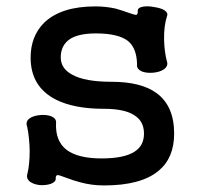

<svg xmlns="http://www.w3.org/2000/svg" viewBox="-20 -559 623 597"><path d="M276.4 -539.1Q169.9 -539.1 117.2 -488.3Q75.2 -446.3 75.2 -379.9Q75.2 -289.1 154.3 -249Q210.9 -220.7 302.7 -220.7Q368.2 -220.7 398.4 -200.2Q427.7 -181.6 427.7 -143.6Q427.7 -105.5 397.5 -86.9Q365.2 -66.4 295.9 -66.4Q222.7 -66.4 187.5 -92.8Q151.4 -120.1 154.3 -177.7Q155.3 -190.4 139.6 -197.3Q125 -203.1 104.5 -201.2Q83 -199.2 71.3 -190.4Q58.6 -180.7 64.5 -165Q71.3 -132.8 72.3 -90.8Q72.3 -47.9 65.4 -19.5Q60.5 -3.9 73.2 5.9Q85 14.6 104.5 16.6Q123 17.6 137.7 12.7Q153.3 6.8 153.3 -2.9Q152.3 -13.7 159.2 -14.6Q164.1 -14.6 181.6 -7.8Q210 2.9 229.5 7.8Q264.6 17.6 303.7 17.6Q418.9 17.6 473.6 -28.3Q521.5 -68.4 521.5 -143.6Q521.5 -229.5 466.8 -269.5Q418.9 -304.7 327.1 -304.7Q243.2 -304.7 204.1 -327.1Q168.9 -345.7 168.9 -380.9Q168.9 -418 197.3 -437.5Q224.6 -455.1 278.3 -455.1Q347.7 -455.1 377.9 -431.6Q405.3 -409.2 406.2 -358.4Q404.3 -344.7 420.9 -336.9Q435.5 -331.1 457 -333Q477.5 -335 490.2 -343.8Q503.9 -354.5 499 -368.2Q491.2 -397.5 490.2 -434.6Q489.3 -477.5 499 -507.8Q503.9 -518.6 491.2 -527.3Q479.5 -534.2 459 -537.1Q439.5 -541 423.8 -538.1Q408.2 -535.2 408.2 -525.4Q409.2 -513.7 403.3 -512.7Q398.4 -512.7 381.8 -518.6Q357.4 -527.3 339.8 -532.2Q309.6 -539.1 276.4 -539.1Z"/></svg>

Font: Gungsuh
Style: Regular
Weight: 400
Version: Version 2.21